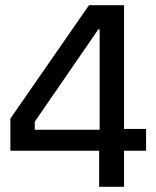

<svg xmlns="http://www.w3.org/2000/svg" viewBox="-20 -720 603 740"><path d="M362 -139H20V-263L323 -700H458V-223H543V-139H458V0H362ZM364 -220V-607H359L114 -251V-220Z"/></svg>

Font: Chakra Petch Medium
Style: Regular
Weight: 500
Designer: Katatrad Aksorn Co.,Ltd.
Foundry: Cadson Demak Co.,Ltd.
Version: Version 1.000; ttfautohint (v1.6)